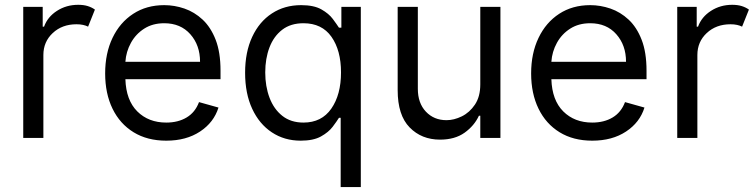

<svg xmlns="http://www.w3.org/2000/svg" viewBox="-20 -574 3145 799"><path d="M76.7 0V-545.5H157.7V-463.1H163.4Q177.9 -503.6 217 -528.8Q256 -554 305.4 -554Q328.1 -554 345.2 -548.7Q362.2 -543.3 375 -534.1L346.6 -463.1Q337.7 -467.7 325.8 -470.3Q313.9 -473 298.3 -473Q238.6 -473 199.6 -436.6Q160.5 -400.2 160.5 -345.2V0Z M671.9 11.4Q593 11.4 536 -23.6Q479 -58.6 448.3 -121.6Q417.6 -184.7 417.6 -268.5Q417.6 -352.3 448.3 -416.4Q479 -480.5 534.3 -516.5Q589.5 -552.6 663.4 -552.6Q706 -552.6 747.5 -538.4Q789.1 -524.1 823.2 -492.4Q857.2 -460.6 877.5 -408.4Q897.7 -356.2 897.7 -279.8V-244.3H501.8Q504.6 -157 551.3 -110.4Q598 -63.9 671.9 -63.9Q721.2 -63.9 756.7 -85.2Q792.3 -106.5 808.2 -149.1L889.2 -126.4Q870 -64.6 812.5 -26.6Q755 11.4 671.9 11.4ZM501.8 -316.8H812.5Q812.5 -386 772 -431.6Q731.5 -477.3 663.4 -477.3Q615.4 -477.3 580.3 -454.9Q545.1 -432.5 524.9 -395.8Q504.6 -359 501.8 -316.8Z M1481.5 204.5V-545.5H1400.6V-458.8H1390.6Q1381.4 -473 1364.9 -495.2Q1348.4 -517.4 1317.3 -535Q1286.2 -552.6 1233 -552.6Q1164.1 -552.6 1111.5 -518.1Q1058.9 -483.7 1029.5 -420.5Q1000 -357.2 1000 -271.3Q1000 -184.7 1029.5 -121.3Q1058.9 -57.9 1111.2 -23.3Q1163.4 11.4 1231.5 11.4Q1284.1 11.4 1315.7 -6.2Q1347.3 -23.8 1364.3 -46.3Q1381.4 -68.9 1390.6 -83.8H1397.7V204.5ZM1399.1 -272.7Q1399.1 -180 1358.8 -122Q1318.5 -63.9 1242.9 -63.9Q1190.3 -63.9 1155 -91.8Q1119.7 -119.7 1101.7 -167.1Q1083.8 -214.5 1083.8 -272.7Q1083.8 -330.3 1101.4 -376.6Q1119 -422.9 1154.3 -450.1Q1189.6 -477.3 1242.9 -477.3Q1319.6 -477.3 1359.4 -420.8Q1399.1 -364.3 1399.1 -272.7Z M1978.7 -223V-545.5H2062.5V0H1978.7V-92.3H1973Q1953.8 -50.8 1913.4 -21.8Q1872.9 7.1 1811.1 7.1Q1734.4 7.1 1684.7 -43.7Q1634.9 -94.5 1634.9 -198.9V-545.5H1718.8V-204.5Q1718.8 -144.9 1752.3 -109.4Q1785.9 -73.9 1838.1 -73.9Q1869.3 -73.9 1901.8 -89.8Q1934.3 -105.8 1956.5 -138.8Q1978.7 -171.9 1978.7 -223Z M2444.6 11.4Q2365.8 11.4 2308.8 -23.6Q2251.8 -58.6 2221.1 -121.6Q2190.3 -184.7 2190.3 -268.5Q2190.3 -352.3 2221.1 -416.4Q2251.8 -480.5 2307 -516.5Q2362.2 -552.6 2436.1 -552.6Q2478.7 -552.6 2520.2 -538.4Q2561.8 -524.1 2595.9 -492.4Q2630 -460.6 2650.2 -408.4Q2670.5 -356.2 2670.5 -279.8V-244.3H2274.5Q2277.3 -157 2324 -110.4Q2370.7 -63.9 2444.6 -63.9Q2494 -63.9 2529.5 -85.2Q2565 -106.5 2581 -149.1L2661.9 -126.4Q2642.8 -64.6 2585.2 -26.6Q2527.7 11.4 2444.6 11.4ZM2274.5 -316.8H2585.2Q2585.2 -386 2544.7 -431.6Q2504.3 -477.3 2436.1 -477.3Q2388.1 -477.3 2353 -454.9Q2317.8 -432.5 2297.6 -395.8Q2277.3 -359 2274.5 -316.8Z M2798.3 0V-545.5H2879.3V-463.1H2884.9Q2899.5 -503.6 2938.6 -528.8Q2977.6 -554 3027 -554Q3049.7 -554 3066.8 -548.7Q3083.8 -543.3 3096.6 -534.1L3068.2 -463.1Q3059.3 -467.7 3047.4 -470.3Q3035.5 -473 3019.9 -473Q2960.2 -473 2921.2 -436.6Q2882.1 -400.2 2882.1 -345.2V0Z"/></svg>

Font: Inter UI
Style: Regular
Weight: 400
Designer: Rasmus Andersson
Foundry: rsms
Version: 3.2;8d6f07862